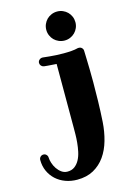

<svg xmlns="http://www.w3.org/2000/svg" viewBox="-277 -797 766 1113"><g transform="rotate(-15 106.0 -241.0)"><path d="M274.9 -466.8Q274.9 -466.3 275.4 -451.9Q275.9 -437.5 276.6 -412.4Q277.3 -387.2 278.1 -352.5Q278.8 -317.9 278.8 -276.9Q278.8 -223.6 277.3 -163.1Q275.9 -102.5 272 -40Q268.1 17.6 253.4 69.3Q238.8 121.1 211.2 160.2Q183.6 199.2 142.3 222.2Q101.1 245.1 43.9 245.1Q6.8 245.1 -25.9 233.2Q-58.6 221.2 -82.8 199.2Q-106.9 177.2 -120.8 146.7Q-134.8 116.2 -134.8 79.1Q-134.8 68.4 -127.4 60.8Q-120.1 53.2 -108.9 53.2Q-98.6 53.2 -91.3 60.8Q-84 68.4 -84 79.1Q-83.5 93.3 -77.6 111.6Q-71.8 129.9 -60.8 146.2Q-49.8 162.6 -34.2 173.8Q-18.6 185.1 1 185.1Q26.9 185.1 44.4 171.9Q62 158.7 73.2 137.7Q84.5 116.7 90.1 90.3Q95.7 64 98.1 37.6Q100.6 11.2 100.8 -12.5Q101.1 -36.1 101.1 -51.8V-434.1Q70.3 -435.5 49.3 -437.7Q28.3 -439.9 26.9 -439.9Q17.1 -441.4 10.5 -448.7Q3.9 -456.1 3.9 -465.8Q3.9 -476.6 12 -483.9Q20 -491.2 29.8 -491.2H33.2Q33.7 -491.2 44.4 -490Q55.2 -488.8 72.5 -487.1Q89.8 -485.4 111.8 -484.1Q133.8 -482.9 157.2 -482.9Q180.7 -482.9 203.1 -484.6Q225.6 -486.3 244.1 -491.2H250Q260.7 -491.2 267.8 -483.6Q274.9 -476.1 274.9 -466.8ZM269 -640.1Q269 -622.1 262.2 -606.2Q255.4 -590.3 243.7 -578.6Q231.9 -566.9 216.1 -560.1Q200.2 -553.2 182.1 -553.2Q163.6 -553.2 147.5 -560.1Q131.3 -566.9 119.6 -578.6Q107.9 -590.3 101.1 -606.2Q94.2 -622.1 94.2 -640.1Q94.2 -658.2 101.1 -674.1Q107.9 -689.9 119.6 -701.7Q131.3 -713.4 147.5 -720.2Q163.6 -727.1 182.1 -727.1Q200.2 -727.1 216.1 -720.2Q231.9 -713.4 243.7 -701.7Q255.4 -689.9 262.2 -674.1Q269 -658.2 269 -640.1Z"/></g></svg>

Font: Ribeye
Style: Regular
Weight: 400
Designer: Astigmatic (AOETI)
Foundry: Astigmatic (AOETI)
Version: Version 1.000